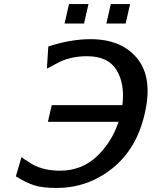

<svg xmlns="http://www.w3.org/2000/svg" viewBox="-20 -906 747 946"><path d="M298 -790 320 -886H416L394 -790ZM504 -790 526 -886H621L599 -790ZM58 -37 86 -132 98 -123Q107 -116 111 -115L117 -111Q179 -65 275 -65Q383 -65 457.5 -136Q532 -207 564 -306H216L235 -388H583Q596 -492 554.5 -560.5Q513 -629 409 -629Q335 -629 276 -602Q265 -597 250 -588.5Q235 -580 224.5 -574.5Q214 -569 211 -568L218 -677Q329 -713 426 -713Q580 -713 657 -617Q734 -521 693 -346Q654 -173 533.5 -76.5Q413 20 259 20Q190 20 150 7.5Q110 -5 58 -37Z"/></svg>

Font: Coval
Style: Medium Italic
Weight: 500
Foundry: Context Ltd
Version: Version 001.000